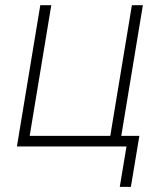

<svg xmlns="http://www.w3.org/2000/svg" viewBox="-20 -566 626 742"><path d="M45.4 0 135.7 -545.9H178.2L94.7 -41H406.2L489.7 -545.9H532.2L441.9 0ZM442.9 156.2 468.8 0H421.9L428.7 -41H518.6L485.8 156.2Z"/></svg>

Font: Inter Extra Light
Style: Italic
Weight: 200
Italic angle: -9.39999°
Designer: Rasmus Andersson
Foundry: rsms
Version: Version 4.000;git-3c8e0fc